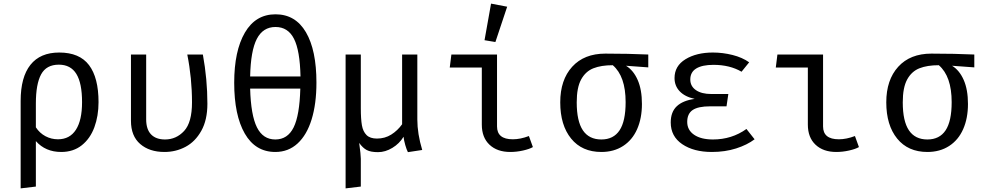

<svg xmlns="http://www.w3.org/2000/svg" viewBox="-20 -828 5440 1060"><path d="M524 -264Q524 -188 501 -125.5Q478 -63 431.5 -26Q385 11 318 11Q231 11 178 -49V202L94 212V-271Q94 -402 148 -470Q202 -538 307 -538Q419 -538 471.5 -468.5Q524 -399 524 -264ZM178 -257V-125Q199 -93 231 -76Q263 -59 300 -59Q365 -59 399 -111.5Q433 -164 433 -264Q433 -369 401.5 -420Q370 -471 305 -471Q236 -471 207 -417.5Q178 -364 178 -257Z M1125 -255Q1125 -166 1091.5 -106Q1058 -46 1004.5 -17.5Q951 11 888 11Q805 11 754 -33Q703 -77 703 -161V-527H787V-169Q787 -114 814 -86Q841 -58 891 -58Q953 -58 996.5 -105Q1040 -152 1040 -263Q1040 -396 1014 -527H1100Q1125 -390 1125 -255Z M1727 -372Q1727 -255 1700.5 -169Q1674 -83 1623 -36Q1572 11 1500 11Q1390 11 1331.5 -90.5Q1273 -192 1273 -371Q1273 -547 1332 -648Q1391 -749 1501 -749Q1611 -749 1669 -650Q1727 -551 1727 -372ZM1361 -406H1639Q1636 -549 1603 -614Q1570 -679 1501 -679Q1432 -679 1398 -613.5Q1364 -548 1361 -406ZM1361 -339Q1365 -192 1398.5 -125Q1432 -58 1500 -58Q1568 -58 1601 -124.5Q1634 -191 1638 -339Z M2284 -168Q2284 -90 2311 0L2232 12Q2225 -1 2217.5 -27Q2210 -53 2208 -73Q2185 -35 2146 -11.5Q2107 12 2067 12Q2027 12 2005 0.5Q1983 -11 1963 -39Q1972 26 1972 49V202L1888 212V-527H1972V-231Q1972 -171 1978 -136.5Q1984 -102 2003.5 -82.5Q2023 -63 2061 -63Q2105 -63 2140 -85Q2175 -107 2200 -142V-527H2284Z M2463 -455 2472 -527H2724V-130Q2724 -59 2811 -59Q2853 -59 2900 -77L2922 -16Q2903 -5 2867.5 3Q2832 11 2797 11Q2725 11 2682.5 -29Q2640 -69 2640 -140V-455ZM2780 -791 2715 -596 2655 -606 2691 -808Z M3559 -456 3436 -465Q3477 -440 3500.5 -386.5Q3524 -333 3524 -254Q3524 -175 3497.5 -115Q3471 -55 3420 -22Q3369 11 3300 11Q3193 11 3133 -63Q3073 -137 3073 -263Q3073 -387 3139 -459.5Q3205 -532 3322 -532Q3449 -532 3559 -527ZM3434 -264Q3434 -407 3363 -468Q3299 -468 3256 -451Q3213 -434 3188.5 -389.5Q3164 -345 3164 -263Q3164 -159 3198 -108.5Q3232 -58 3300 -58Q3367 -58 3400.5 -108.5Q3434 -159 3434 -264Z M3901 -241Q3834 -241 3804 -220.5Q3774 -200 3774 -155Q3774 -110 3812 -84Q3850 -58 3916 -58Q4020 -58 4101 -116L4146 -59Q4105 -28 4044 -8.5Q3983 11 3910 11Q3810 11 3746.5 -32Q3683 -75 3683 -152Q3683 -210 3716.5 -241.5Q3750 -273 3815 -282Q3761 -294 3732.5 -324Q3704 -354 3704 -397Q3704 -464 3764.5 -501Q3825 -538 3916 -538Q3970 -538 4024 -524.5Q4078 -511 4116 -484L4074 -432Q4009 -470 3919 -470Q3857 -470 3824 -450Q3791 -430 3791 -389Q3791 -352 3822 -330.5Q3853 -309 3907 -309H4001L3991 -241Z M4263 -455 4272 -527H4524V-130Q4524 -59 4611 -59Q4653 -59 4700 -77L4722 -16Q4703 -5 4667.5 3Q4632 11 4597 11Q4525 11 4482.5 -29Q4440 -69 4440 -140V-455Z M5359 -456 5236 -465Q5277 -440 5300.5 -386.5Q5324 -333 5324 -254Q5324 -175 5297.5 -115Q5271 -55 5220 -22Q5169 11 5100 11Q4993 11 4933 -63Q4873 -137 4873 -263Q4873 -387 4939 -459.5Q5005 -532 5122 -532Q5249 -532 5359 -527ZM5234 -264Q5234 -407 5163 -468Q5099 -468 5056 -451Q5013 -434 4988.5 -389.5Q4964 -345 4964 -263Q4964 -159 4998 -108.5Q5032 -58 5100 -58Q5167 -58 5200.5 -108.5Q5234 -159 5234 -264Z"/></svg>

Font: FiraDG Mono
Style: Regular
Weight: 400
Designer: Carrois Corporate & Edenspiekermann AG
Foundry: Carrois Corporate GbR & Edenspiekermann AG
Version: Version 3.206